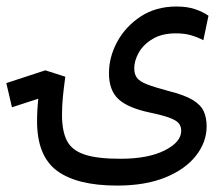

<svg xmlns="http://www.w3.org/2000/svg" viewBox="-96 -412 702 601"><path d="M270.5 168.9Q145.5 168.9 82.8 122.8Q20 76.7 20 -32.7Q20 -66.9 23.9 -103L-58.6 -76.2L-76.2 -151.9L45.9 -191.9L108.4 -171.9Q103.5 -135.3 100.8 -108.4Q98.1 -81.5 98.1 -52.2Q98.1 -2 113.3 28.1Q128.4 58.1 168 71.5Q207.5 85 280.3 85Q367.7 85 419.4 58.8Q471.2 32.7 471.2 -2.4Q471.2 -16.1 464.1 -25.4Q457 -34.7 436.3 -42.7Q415.5 -50.8 373.5 -59.6Q304.2 -74.2 274.7 -101.8Q245.1 -129.4 245.1 -182.6Q245.1 -233.9 271.2 -281.7Q297.4 -329.6 344.7 -360.6Q392.1 -391.6 456.5 -391.6Q489.7 -391.6 513.9 -383.5Q538.1 -375.5 556.6 -362.8L540.5 -286.1Q522 -295.9 501.5 -301.8Q481 -307.6 454.6 -307.6Q410.6 -307.6 381.6 -290Q352.5 -272.5 338.4 -247.3Q324.2 -222.2 324.2 -198.2Q324.2 -180.2 332.5 -168.7Q340.8 -157.2 363.8 -148.2Q386.7 -139.2 430.7 -127.4Q481.9 -114.7 507.6 -98.9Q533.2 -83 542 -63Q550.8 -43 550.8 -16.6Q550.8 32.7 517.6 75.2Q484.4 117.7 421.9 143.3Q359.4 168.9 270.5 168.9Z"/></svg>

Font: Cascadia Mono SemiLight
Style: Regular
Weight: 350
Monospace: yes
Designer: Aaron Bell
Foundry: Saja Typeworks
Version: Version 2404.023; ttfautohint (v1.8.4)